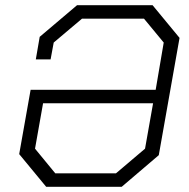

<svg xmlns="http://www.w3.org/2000/svg" viewBox="-20 -720 730 740"><path d="M54 -126 98 -374H580L611 -556L535 -648H296L187 -556L175 -491H118L133 -578L277 -700H568L672 -574L592 -122L449 0H158ZM427 -52 539 -147 570 -322H146L115 -147L193 -52Z"/></svg>

Font: Chakra Petch Light
Style: Italic
Weight: 300
Italic angle: -10°
Designer: Katatrad Aksorn Co.,Ltd.
Foundry: Cadson Demak Co.,Ltd.
Version: Version 1.000; ttfautohint (v1.6)